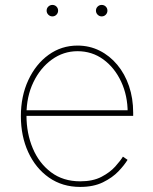

<svg xmlns="http://www.w3.org/2000/svg" viewBox="-20 -736 612 768"><path d="M300.8 11.7Q229.5 11.7 176 -25.6Q122.6 -63 93 -127.2Q63.5 -191.4 63.5 -271.5Q63.5 -351.6 93.3 -415.5Q123 -479.5 174.3 -516.6Q225.6 -553.7 290 -553.7Q337.9 -553.7 378.4 -533.4Q418.9 -513.2 449.2 -476.8Q479.5 -440.4 496.1 -391.6Q512.7 -342.8 512.7 -285.2V-272.5H75.2V-294.9H500.5L490.7 -285.2Q490.7 -353.5 464.6 -409.4Q438.5 -465.3 393.3 -498.3Q348.1 -531.2 290 -531.2Q233.9 -531.2 187.5 -497.8Q141.1 -464.4 113.5 -407Q85.9 -349.6 85.9 -277.3V-274.4Q85.9 -202.6 111.1 -142.8Q136.2 -83 184.3 -46.9Q232.4 -10.7 300.8 -10.7Q351.6 -10.7 385.7 -28.6Q419.9 -46.4 440.9 -69.8Q461.9 -93.3 471.7 -109.4L490.2 -96.7Q478 -76.2 453.9 -50.8Q429.7 -25.4 391.8 -6.8Q354 11.7 300.8 11.7ZM386.7 -670.4Q377.4 -670.4 370.6 -677.2Q363.8 -684.1 363.8 -693.4Q363.8 -703.1 370.6 -709.7Q377.4 -716.3 386.7 -716.3Q396.5 -716.3 403.1 -709.7Q409.7 -703.1 409.7 -693.4Q409.7 -684.1 403.1 -677.2Q396.5 -670.4 386.7 -670.4ZM189.5 -670.4Q180.2 -670.4 173.3 -677.2Q166.5 -684.1 166.5 -693.4Q166.5 -703.1 173.3 -709.7Q180.2 -716.3 189.5 -716.3Q199.2 -716.3 205.8 -709.7Q212.4 -703.1 212.4 -693.4Q212.4 -684.1 205.8 -677.2Q199.2 -670.4 189.5 -670.4Z"/></svg>

Font: Inter Thin
Style: Regular
Weight: 250
Designer: Rasmus Andersson
Foundry: rsms
Version: Version 4.001;git-66647c0bb